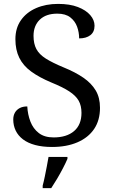

<svg xmlns="http://www.w3.org/2000/svg" viewBox="-20 -744 584 985"><path d="M247 10Q198 10 160.5 0Q123 -10 98 -29Q73 -48 60.5 -74Q48 -100 48 -131Q48 -151 56.5 -166Q65 -181 81 -189.5Q97 -198 120 -198Q122 -157 136 -120.5Q150 -84 179 -61.5Q208 -39 255 -39Q322 -39 360 -71.5Q398 -104 398 -165Q398 -202 383.5 -227.5Q369 -253 335.5 -275Q302 -297 243 -321Q181 -347 140 -377Q99 -407 79 -447.5Q59 -488 59 -543Q59 -600 87.5 -640.5Q116 -681 165.5 -702.5Q215 -724 278 -724Q338 -724 379.5 -708Q421 -692 443 -666.5Q465 -641 465 -612Q465 -580 443.5 -563.5Q422 -547 386 -547Q386 -578 375.5 -607Q365 -636 340.5 -655Q316 -674 274 -674Q216 -674 184 -643Q152 -612 152 -560Q152 -520 166.5 -492.5Q181 -465 215 -443.5Q249 -422 307 -398Q366 -374 407.5 -345.5Q449 -317 471 -280Q493 -243 493 -191Q493 -127 463 -82.5Q433 -38 377.5 -14Q322 10 247 10ZM199 208Q205 186 210 161Q215 136 220 110.5Q225 85 229 61H326V71Q317 92 303 119Q289 146 273 173Q257 200 243 221H199Z"/></svg>

Font: Noto Serif Ethiopic
Style: Regular
Weight: 400
Designer: Monotype Design Team
Foundry: Monotype Imaging Inc.
Version: Version 2.102